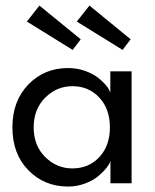

<svg xmlns="http://www.w3.org/2000/svg" viewBox="-20 -672 568 704"><path d="M429.5 -489 261.5 -593 308 -651.5 459 -528ZM246.5 -489 78.5 -593 124.5 -651.5 276 -528ZM385 0V-81.5Q382 -71 370 -56Q358 -41 339 -25.2Q320 -9.5 290.8 1.2Q261.5 12 229.5 12Q142.5 12 84 -47.8Q25.5 -107.5 25.5 -205Q25.5 -302 84 -362.2Q142.5 -422.5 229.5 -422.5Q261.5 -422.5 290.5 -412.5Q319.5 -402.5 338.5 -387.8Q357.5 -373 369.5 -358.2Q381.5 -343.5 384.5 -331.5V-410.5H462.5V0ZM245.5 -54.5Q305.5 -54.5 344.2 -96Q383 -137.5 383 -205Q383 -272.5 344.2 -314.2Q305.5 -356 245.5 -356Q188 -356 145.8 -314Q103.5 -272 103.5 -205Q103.5 -138 145.8 -96.2Q188 -54.5 245.5 -54.5Z"/></svg>

Font: League Spartan
Style: Regular
Weight: 350
Foundry: The League of Moveable Type
Version: Version 2.002